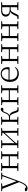

<svg xmlns="http://www.w3.org/2000/svg" viewBox="2386 -2960 833 5670"><g transform="rotate(-90 2803.0 -125.5)"><path d="M73 271Q42 271 16.5 258.5Q-9 246 -12 223Q-9 206 5.5 197.5Q20 189 39 189Q56 189 72.5 197.5Q89 206 105 221L133 246L103 259L83 242Q133 231 173.5 183Q214 135 241 62L269 -11L272 -19L362 -268L447 -508H485L277 48Q248 125 216 174.5Q184 224 148.5 247.5Q113 271 73 271ZM266 43 48 -508H117L289 -44L295 -30ZM-8 -481V-508H224V-481L114 -471H90ZM339 -481V-508H540V-481L459 -472H445Z M670 0Q671 -24 671.5 -64.5Q672 -105 672.5 -148.5Q673 -192 673 -226V-283Q673 -316 672.5 -359.5Q672 -403 671.5 -443.5Q671 -484 670 -508H738Q737 -484 736.5 -443Q736 -402 735.5 -357Q735 -312 735 -275V-256Q735 -207 735.5 -157Q736 -107 736.5 -65.5Q737 -24 738 0ZM1019 0Q1021 -24 1021.5 -65.5Q1022 -107 1022.5 -157Q1023 -207 1023 -256V-275Q1023 -312 1022.5 -357Q1022 -402 1021.5 -443Q1021 -484 1019 -508H1086Q1085 -484 1084.5 -443.5Q1084 -403 1083.5 -359.5Q1083 -316 1083 -283V-226Q1083 -192 1083.5 -148.5Q1084 -105 1084.5 -64.5Q1085 -24 1086 0ZM586 0V-27L695 -38H715L821 -27V0ZM586 -482V-508H821V-482L715 -470H695ZM936 0V-27L1044 -38H1065L1170 -27V0ZM936 -482V-508H1170V-482L1065 -470H1044ZM703 -252V-282H1053V-252Z M1263 0V-27L1371 -38H1392L1498 -27V0ZM1626 0V-27L1731 -38H1752L1860 -27V0ZM1347 0Q1348 -24 1348.5 -64.5Q1349 -105 1349.5 -148.5Q1350 -192 1350 -226V-283Q1350 -316 1349.5 -359.5Q1349 -403 1348.5 -443.5Q1348 -484 1347 -508H1408V0ZM1388 -45 1358 -61H1364L1548 -262L1733 -465L1761 -447H1755L1571 -246ZM1715 0V-508H1776Q1775 -484 1774.5 -443.5Q1774 -403 1773.5 -359.5Q1773 -316 1773 -283V-226Q1773 -192 1773.5 -148.5Q1774 -105 1774.5 -64.5Q1775 -24 1776 0ZM1263 -482V-508H1498V-482L1393 -470H1372ZM1626 -482V-508H1860V-482L1753 -470H1732Z M1953 0V-27L2062 -38H2082L2188 -27V0ZM1953 -482V-508H2188V-482L2082 -470H2062ZM2037 0Q2038 -24 2038.5 -64.5Q2039 -105 2039.5 -148.5Q2040 -192 2040 -226V-283Q2040 -316 2039.5 -359.5Q2039 -403 2038.5 -443.5Q2038 -484 2037 -508H2105Q2104 -484 2103.5 -443Q2103 -402 2102.5 -356.5Q2102 -311 2102 -273V-254Q2102 -206 2102.5 -156.5Q2103 -107 2103.5 -65.5Q2104 -24 2105 0ZM2321 -40 2274 -169Q2261 -203 2247.5 -220Q2234 -237 2214 -243Q2194 -249 2163 -249H2070V-277H2162Q2193 -277 2216 -286Q2239 -295 2258.5 -320Q2278 -345 2295 -392Q2321 -460 2347.5 -488Q2374 -516 2419 -522Q2456 -513 2456 -483Q2456 -464 2443 -453.5Q2430 -443 2404 -443Q2382 -443 2366.5 -446Q2351 -449 2336 -453L2381 -479Q2362 -460 2349 -440Q2336 -420 2322 -381Q2307 -340 2289.5 -314.5Q2272 -289 2249.5 -276Q2227 -263 2198 -257V-268Q2236 -264 2261.5 -252Q2287 -240 2306 -216Q2325 -192 2340 -151L2391 -14L2349 -38L2471 -26V0Q2455 3 2437.5 5.5Q2420 8 2406 8Q2364 8 2347.5 -2Q2331 -12 2321 -40Z M2619 0Q2620 -24 2620.5 -64.5Q2621 -105 2621.5 -148.5Q2622 -192 2622 -226V-283Q2622 -316 2621.5 -359.5Q2621 -403 2620.5 -443.5Q2620 -484 2619 -508H2687Q2686 -484 2685.5 -443Q2685 -402 2684.5 -357Q2684 -312 2684 -275V-256Q2684 -207 2684.5 -157Q2685 -107 2685.5 -65.5Q2686 -24 2687 0ZM2968 0Q2970 -24 2970.5 -65.5Q2971 -107 2971.5 -157Q2972 -207 2972 -256V-275Q2972 -312 2971.5 -357Q2971 -402 2970.5 -443Q2970 -484 2968 -508H3035Q3034 -484 3033.5 -443.5Q3033 -403 3032.5 -359.5Q3032 -316 3032 -283V-226Q3032 -192 3032.5 -148.5Q3033 -105 3033.5 -64.5Q3034 -24 3035 0ZM2535 0V-27L2644 -38H2664L2770 -27V0ZM2535 -482V-508H2770V-482L2664 -470H2644ZM2885 0V-27L2993 -38H3014L3119 -27V0ZM2885 -482V-508H3119V-482L3014 -470H2993ZM2652 -252V-282H3002V-252Z M3464 14Q3393 14 3337 -15Q3281 -44 3249.5 -103.5Q3218 -163 3218 -252Q3218 -334 3250.5 -394.5Q3283 -455 3337 -488.5Q3391 -522 3455 -522Q3517 -522 3561.5 -495.5Q3606 -469 3630 -423.5Q3654 -378 3654 -320Q3654 -283 3648 -260H3248V-290H3553Q3577 -290 3585.5 -302.5Q3594 -315 3594 -341Q3594 -404 3557.5 -447.5Q3521 -491 3454 -491Q3406 -491 3367 -463Q3328 -435 3305 -383.5Q3282 -332 3282 -263Q3282 -183 3307 -131Q3332 -79 3376 -54.5Q3420 -30 3477 -30Q3530 -30 3570.5 -48Q3611 -66 3643 -102L3658 -88Q3625 -41 3577 -13.5Q3529 14 3464 14Z M3832 0Q3833 -24 3833.5 -64.5Q3834 -105 3834.5 -148.5Q3835 -192 3835 -226V-283Q3835 -316 3834.5 -359.5Q3834 -403 3833.5 -443.5Q3833 -484 3832 -508H3900Q3899 -484 3898.5 -443Q3898 -402 3897.5 -357Q3897 -312 3897 -275V-256Q3897 -207 3897.5 -157Q3898 -107 3898.5 -65.5Q3899 -24 3900 0ZM4181 0Q4183 -24 4183.5 -65.5Q4184 -107 4184.5 -157Q4185 -207 4185 -256V-275Q4185 -312 4184.5 -357Q4184 -402 4183.5 -443Q4183 -484 4181 -508H4248Q4247 -484 4246.5 -443.5Q4246 -403 4245.5 -359.5Q4245 -316 4245 -283V-226Q4245 -192 4245.5 -148.5Q4246 -105 4246.5 -64.5Q4247 -24 4248 0ZM3748 0V-27L3857 -38H3877L3983 -27V0ZM3748 -482V-508H3983V-482L3877 -470H3857ZM4098 0V-27L4206 -38H4227L4332 -27V0ZM4098 -482V-508H4332V-482L4227 -470H4206ZM3865 -252V-282H4215V-252Z M4509 0Q4510 -24 4510.5 -64.5Q4511 -105 4511.5 -148.5Q4512 -192 4512 -226V-283Q4512 -316 4511.5 -359.5Q4511 -403 4510.5 -443.5Q4510 -484 4509 -508H4577Q4576 -484 4575.5 -443Q4575 -402 4574.5 -357Q4574 -312 4574 -275V-256Q4574 -207 4574.5 -157Q4575 -107 4575.5 -65.5Q4576 -24 4577 0ZM4858 0Q4860 -24 4860.5 -65.5Q4861 -107 4861.5 -157Q4862 -207 4862 -256V-275Q4862 -312 4861.5 -357Q4861 -402 4860.5 -443Q4860 -484 4858 -508H4925Q4924 -484 4923.5 -443.5Q4923 -403 4922.5 -359.5Q4922 -316 4922 -283V-226Q4922 -192 4922.5 -148.5Q4923 -105 4923.5 -64.5Q4924 -24 4925 0ZM4425 0V-27L4534 -38H4554L4660 -27V0ZM4425 -482V-508H4660V-482L4554 -470H4534ZM4775 0V-27L4883 -38H4904L5009 -27V0ZM4775 -482V-508H5009V-482L4904 -470H4883ZM4542 -252V-282H4892V-252Z M5324 -508H5572V-482L5463 -470L5455 -478H5329Q5266 -478 5236.5 -449Q5207 -420 5207 -373Q5207 -317 5241.5 -287Q5276 -257 5342 -257H5455V-229H5370Q5330 -229 5310 -212.5Q5290 -196 5268 -152L5210 -38Q5197 -11 5184.5 -1.5Q5172 8 5138 8Q5121 8 5104.5 5.5Q5088 3 5073 0V-26L5176 -38L5142 -17L5205 -145Q5229 -194 5257 -217Q5285 -240 5331 -245L5326 -237Q5261 -238 5221.5 -256.5Q5182 -275 5164.5 -305.5Q5147 -336 5147 -373Q5147 -433 5191 -470.5Q5235 -508 5324 -508ZM5422 0Q5423 -24 5423.5 -65Q5424 -106 5424.5 -152Q5425 -198 5425 -237V-283Q5425 -316 5424.5 -359.5Q5424 -403 5423.5 -443.5Q5423 -484 5422 -508H5488Q5487 -484 5486.5 -443.5Q5486 -403 5485.5 -359.5Q5485 -316 5485 -283V-226Q5485 -192 5485.5 -148.5Q5486 -105 5486.5 -64.5Q5487 -24 5488 0ZM5338 0V-27L5445 -38H5467L5572 -27V0Z"/></g></svg>

Font: Noto Serif TC
Style: Regular
Weight: 200
Designer: Ryoko NISHIZUKA 西塚涼子 (kana & ideographs); Frank Grießhammer (Latin, Greek & Cyrillic); Wenlong ZHANG 张文龙 (bopomofo); San
Foundry: Adobe
Version: Version 2.001;hotconv 1.1.0;makeotfexe 2.6.0